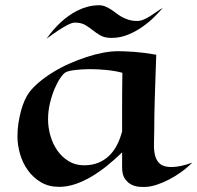

<svg xmlns="http://www.w3.org/2000/svg" viewBox="-20 -708 768 747"><path d="M728 -75.2Q707.5 -54.7 683.8 -37.8Q660.2 -21 636.2 -8.8Q612.3 3.4 589.8 10.7Q567.4 18.1 548.8 19Q538.6 20 522.5 18.8Q506.3 17.6 491.5 10.3Q476.6 2.9 465.8 -12.7Q455.1 -28.3 455.1 -57.1V-115.2Q428.2 -88.9 398.4 -64.7Q368.7 -40.5 337.2 -21.7Q305.7 -2.9 273.4 8.1Q241.2 19 210 19Q169.9 19 139.6 1.2Q109.4 -16.6 88.9 -44.9Q68.4 -73.2 58.1 -108.4Q47.9 -143.6 47.9 -178.2Q47.9 -204.1 51.8 -229.2Q55.7 -254.4 61.8 -276.9Q67.9 -299.3 75.9 -317.4Q84 -335.4 92.8 -347.2Q108.9 -369.1 133.8 -389.6Q158.7 -410.2 188.2 -428.2Q217.8 -446.3 251 -460.9Q284.2 -475.6 317.1 -486.3Q350.1 -497.1 381.3 -502.9Q412.6 -508.8 439 -508.8Q466.3 -508.8 503.4 -506.1Q540.5 -503.4 587.9 -495.1Q585.9 -439 584.5 -396Q583 -353 582 -319.1Q581.1 -285.2 580.6 -257.3Q580.1 -229.5 580.1 -203.1Q580.1 -176.3 579.1 -150.4Q578.1 -124.5 583 -104Q587.9 -83.5 602.3 -70.8Q616.7 -58.1 647 -58.1Q665 -58.1 685.5 -62.7Q706.1 -67.4 728 -75.2ZM456.1 -424.8Q426.8 -432.6 393.6 -435.8Q360.4 -439 330.1 -439Q313.5 -439 298.6 -438Q283.7 -437 271.5 -435.5Q259.3 -434.1 250 -431.9Q240.7 -429.7 235.8 -426.8Q227.1 -422.4 215.3 -405.5Q203.6 -388.7 192.9 -363.8Q182.1 -338.9 174.6 -307.6Q167 -276.4 167 -243.2Q167 -211.4 176.3 -179.4Q185.5 -147.5 203.4 -122.1Q221.2 -96.7 247.3 -80.8Q273.4 -64.9 307.1 -64.9Q338.9 -64.9 363.3 -75.2Q387.7 -85.4 405.8 -103.3Q423.8 -121.1 435.8 -145Q447.8 -168.9 455.1 -196.8Q455.1 -217.3 455.1 -240.5Q455.1 -263.7 455.1 -291.5Q455.1 -319.3 455.3 -352.3Q455.6 -385.3 456.1 -424.8ZM613.3 -677.2Q600.1 -661.6 579.8 -641.6Q559.6 -621.6 533.9 -603.5Q508.3 -585.4 477.8 -573Q447.3 -560.5 414.1 -560.5Q387.7 -560.5 371.3 -569.8Q355 -579.1 341.1 -590.3Q327.1 -601.6 311.5 -610.8Q295.9 -620.1 271 -620.1Q265.1 -620.1 257.6 -617.4Q250 -614.7 241.2 -610.1Q232.4 -605.5 223.1 -599.9Q213.9 -594.2 205.1 -588.4Q184.1 -574.7 161.1 -557.1Q186 -593.3 217.3 -622.1Q230.5 -634.3 246.8 -646Q263.2 -657.7 281.7 -667Q300.3 -676.3 321.3 -681.9Q342.3 -687.5 365.2 -687.5Q378.4 -687.5 389.6 -682.9Q400.9 -678.2 411.1 -671.6Q421.4 -665 431.6 -657Q441.9 -648.9 453.9 -642.3Q465.8 -635.7 480.2 -631.1Q494.6 -626.5 513.2 -626.5Q526.4 -626.5 539.3 -632.1Q552.2 -637.7 564.7 -645.5Q577.1 -653.3 589.4 -662.1Q601.6 -670.9 613.3 -677.2Z"/></svg>

Font: Eagle Lake
Style: Regular
Weight: 400
Designer: Astigmatic (AOETI)
Foundry: Astigmatic (AOETI)
Version: Version 1.000